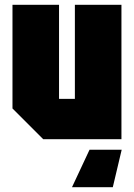

<svg xmlns="http://www.w3.org/2000/svg" viewBox="-20 -580 558 800"><path d="M486 -560V0H160L32 -128V-560H226V-168H292V-560ZM487 44 450 200H280L353 44Z"/></svg>

Font: Tektur Condensed ExtraBold
Style: Regular
Weight: 800
Width: 3
Designer: Adam Jagosz
Foundry: Adam Jagosz
Version: Version 1.005;gftools[0.9.30]